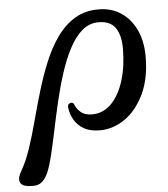

<svg xmlns="http://www.w3.org/2000/svg" viewBox="-172 -552 721 823"><g transform="rotate(-5 188.0 -140.5)"><path d="M-86 223Q-114 219 -119 201Q-124 183 -107 155Q-85 117 -67 63.5Q-49 10 -32.5 -52.5Q-16 -115 3 -178.5Q22 -242 46 -300.5Q70 -359 102.5 -405Q135 -451 179 -478Q223 -505 282 -505Q337 -505 378 -478Q419 -451 442.5 -402Q466 -353 466 -286Q466 -191 433.5 -124Q401 -57 350.5 -22.5Q300 12 244 12Q201 12 174 -4Q147 -20 133 -45Q119 -70 116 -97Q114 -112 126.5 -115.5Q139 -119 143 -108Q151 -88 168 -73.5Q185 -59 216 -59Q264 -59 299 -94.5Q334 -130 353 -191.5Q372 -253 372 -329Q372 -386 350 -418Q328 -450 277 -450Q237 -450 206 -423Q175 -396 151 -350Q127 -304 108.5 -246.5Q90 -189 75.5 -127Q61 -65 49 -7Q37 51 25.5 98.5Q14 146 2 174Q-11 203 -29.5 215.5Q-48 228 -86 223Z"/></g></svg>

Font: Zen Old Mincho Medium
Style: Regular
Weight: 500
Designer: Yoshimichi Ohira
Foundry: Positype
Version: Version 1.500